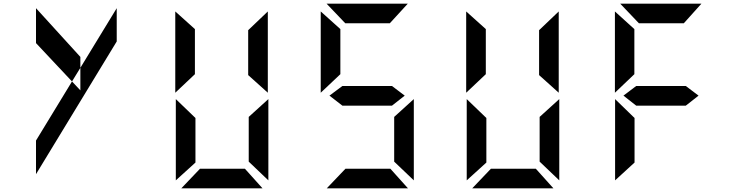

<svg xmlns="http://www.w3.org/2000/svg" viewBox="-20 -823 4040 1056"><path d="M622 -595 178 135V-50L376 -375L422 -326V-450L622 -778ZM376 -375 422 -450V-510L178 -778V-586Z M977 213 1080 105H1327L1424 213ZM947 -278 1055 -174V71L947 169ZM1456 169 1348 66V-180L1456 -278ZM944 -313V-760L1052 -663V-415ZM1453 -760V-313L1345 -410V-657Z M1777 213 1880 105H2127L2224 213ZM2256 169 2148 66V-180L2256 -278ZM1863 -242Q1828 -270 1792 -297L1863 -350H2136L2206 -297L2136 -242ZM1776 -803H2223L2124 -695H1879ZM1744 -313V-760L1852 -663V-415Z M2577 213 2680 105H2927L3024 213ZM2547 -278 2655 -174V71L2547 169ZM3056 169 2948 66V-180L3056 -278ZM2544 -313V-760L2652 -663V-415ZM3053 -760V-313L2945 -410V-657Z M3363 -278 3470 -174V71L3363 169ZM3479 -242Q3442 -271 3409 -297L3479 -350H3752L3822 -297L3752 -242ZM3391 -803H3838L3741 -695H3494ZM3362 -313V-760L3469 -663V-415Z"/></svg>

Font: Digital Numbers
Style: Regular
Weight: 400
Version: Version 001.102